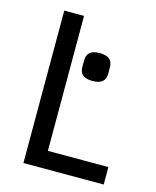

<svg xmlns="http://www.w3.org/2000/svg" viewBox="-102 -726 648 797"><g transform="rotate(15 222.5 -327.5)"><path d="M75 0V-655H160V-75H420V0ZM319 -448Q319 -403 263 -403Q208 -403 208 -448V-477Q208 -523 263 -523Q319 -523 319 -477Z"/></g></svg>

Font: Ropa Sans
Style: Regular
Weight: 400
Designer: Botio Nikoltchev
Foundry: Botjo Nikoltchev
Version: Version 1.002